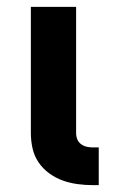

<svg xmlns="http://www.w3.org/2000/svg" viewBox="-20 -540 340 560"><path d="M251 0Q229 0 206.5 -3Q184 -6 163 -13.5Q142 -21 123.5 -34.5Q105 -48 92.5 -66.5Q80 -85 75 -107Q70 -129 70 -152V-520H202V-152Q202 -142 205.5 -133.5Q209 -125 216.5 -119.5Q224 -114 233 -112Q242 -110 251 -110H268V0Z"/></svg>

Font: Iosevka Aile Extrabold
Style: Regular
Weight: 800
Designer: Belleve Invis
Foundry: Belleve Invis
Version: Version 27.3.5; ttfautohint (v1.8.4)